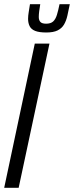

<svg xmlns="http://www.w3.org/2000/svg" viewBox="-21 -896 353 916"><path d="M-1 0 145 -688H215L68 0ZM200 -741Q166 -741 147 -748.5Q128 -756 120.5 -771Q113 -786 113 -806Q113 -821 116 -838.5Q119 -856 122 -876H171Q168 -858 166 -842.5Q164 -827 164 -815Q164 -800 171.5 -791.5Q179 -783 199 -783Q221 -783 232.5 -793.5Q244 -804 250.5 -825Q257 -846 263 -876H312Q306 -846 300.5 -821.5Q295 -797 284.5 -779Q274 -761 254 -751Q234 -741 200 -741Z"/></svg>

Font: Saira UltraCondensed Medium
Style: Italic
Weight: 500
Width: 1
Italic angle: -12°
Designer: Hector Gatti with collaboration of the Omnibus-Type team
Foundry: Omnibus-Type
Version: Version 1.101